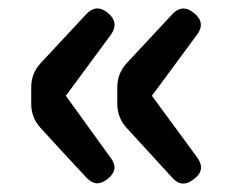

<svg xmlns="http://www.w3.org/2000/svg" viewBox="-20 -513 569 455"><path d="M389 -91 335 -150 280 -210Q258 -234 258 -267V-306Q258 -339 280 -363L388 -479Q412 -505 440 -482Q468 -459 447 -431L340 -286L448 -139Q468 -110 440 -89Q412 -66 389 -91ZM185 -92 131 -150 76 -210Q54 -234 54 -267V-306Q54 -339 76 -363L184 -479Q208 -505 235.5 -482.5Q263 -460 243 -431L136 -286L243 -138Q263 -111 235 -89Q208 -67 185 -92Z"/></svg>

Font: GenSenRounded TW B
Style: Regular
Weight: 700
Version: Version 1.501;PS 1;hotconv 16.6.51;makeotf.lib2.5.65220